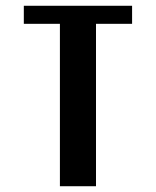

<svg xmlns="http://www.w3.org/2000/svg" viewBox="-20 -645 540 665"><path d="M62.5 -625H437.5V-562.5H312.5V0H187.5V-562.5H62.5Z"/></svg>

Font: NeoDunggeunmo
Style: Regular
Weight: 400
Monospace: yes
Version: Version 1.600